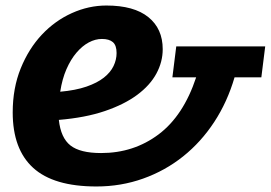

<svg xmlns="http://www.w3.org/2000/svg" viewBox="-20 -658 980 695"><path d="M829 -378Q803 -289 755.5 -216.5Q708 -144 643 -92Q578 -40 498 -11.5Q418 17 329 17Q174 17 100 -50.5Q26 -118 26 -251Q26 -339 55 -410.5Q84 -482 131.5 -532.5Q179 -583 240 -610.5Q301 -638 365 -638Q465 -638 517 -596Q569 -554 569 -480Q569 -434 546 -391.5Q523 -349 476.5 -314.5Q430 -280 359.5 -256Q289 -232 193 -224Q200 -159 235 -131.5Q270 -104 346 -104Q464 -104 554 -171.5Q644 -239 690 -378H604L618 -490H940L926 -378ZM349 -517Q325 -517 301.5 -504.5Q278 -492 257 -467.5Q236 -443 220.5 -407.5Q205 -372 198 -326Q254 -331 293 -344.5Q332 -358 356 -377Q380 -396 391 -419Q402 -442 402 -466Q402 -494 388.5 -505.5Q375 -517 349 -517Z"/></svg>

Font: Szlgxwxxxixliatcpuztgldltzi
Style: Regular
Weight: 700
Italic angle: -8°
Designer: Carrois Corporate & Edenspiekermann
Foundry: Carrois Corporate GbR & Edenspiekermann AG
Version: Version 2.001